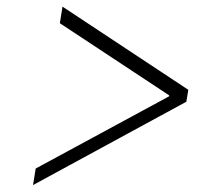

<svg xmlns="http://www.w3.org/2000/svg" viewBox="-20 -567 656 567"><path d="M530.3 -266.6 77.6 -20.5 85.4 -69.3 482.4 -284.2 478.5 -277.8 480.5 -290.5 482.9 -283.2 156.7 -498.5 164.6 -547.4 536.1 -301.8Z"/></svg>

Font: Inter 24pt ExtraLight
Style: Italic
Weight: 250
Italic angle: -9.3988°
Version: Version 4.001;git-66647c0bb